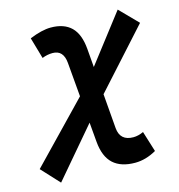

<svg xmlns="http://www.w3.org/2000/svg" viewBox="-192 -626 896 959"><g transform="rotate(-15 256.5 -146.0)"><path d="M6.3 234.4 -79.6 141.6 209 -157.7 193.8 -334.5Q188 -401.9 132.3 -401.9Q104.5 -401.9 78.1 -391.1L46.4 -501Q110.4 -527.3 156.2 -527.3Q224.6 -527.3 262 -490.7Q299.3 -454.1 305.7 -376.5L313.5 -281.2L502.9 -527.3L593.8 -434.6L325.2 -137.2L339.8 42Q345.7 108.9 414.1 108.9Q439.5 108.9 466.8 96.2L500 203.1Q445.3 234.4 390.1 234.4Q316.9 234.4 276.9 197.8Q236.8 161.1 230 83.5L221.2 -18.1Z"/></g></svg>

Font: CaskaydiaCove NFP
Style: Bold Italic
Weight: 700
Italic angle: -10°
Designer: Aaron Bell
Foundry: Saja Typeworks
Version: Version 2111.001; VTT 6.35;Nerd Fonts 3.1.1